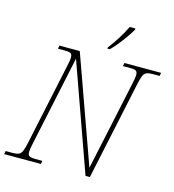

<svg xmlns="http://www.w3.org/2000/svg" viewBox="-145 -1041 1046 1151"><g transform="rotate(15 378.5 -465.5)"><path d="M-13 0 -9 -20H34Q59 -20 72.5 -26Q86 -32 93.5 -51Q101 -70 109 -108L215 -606Q219 -626 221.5 -639.5Q224 -653 224 -663Q224 -683 213.5 -688.5Q203 -694 178 -694H135L139 -714H265L502 -53L620 -606Q629 -645 629 -663Q629 -683 618.5 -688.5Q608 -694 583 -694H538L542 -714H770L766 -694H723Q698 -694 684.5 -688Q671 -682 663.5 -663.5Q656 -645 648 -606L519 0H492L255 -664L137 -108Q128 -69 128 -51Q128 -32 138.5 -26Q149 -20 174 -20H219L215 0ZM421 -771 422 -779Q447 -811 472 -850.5Q497 -890 517 -931H552V-923Q533 -890 500.5 -846.5Q468 -803 436 -771Z"/></g></svg>

Font: Noto Serif Thin
Style: Italic
Weight: 100
Italic angle: -12°
Designer: Monotype Design Team
Foundry: Monotype Imaging Inc.
Version: Version 2.014; ttfautohint (v1.8.4.7-5d5b)